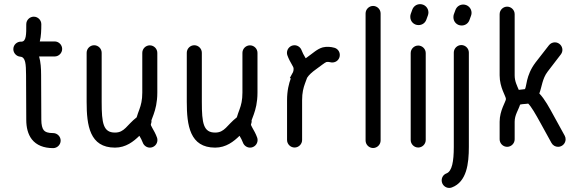

<svg xmlns="http://www.w3.org/2000/svg" viewBox="-20 -714 2813 935"><path d="M246.1 -512.2H173.8C180.2 -537.6 181.2 -567.9 181.2 -596.2C181.2 -616.2 164.6 -632.8 144.5 -632.8C124.5 -632.8 107.9 -616.2 107.9 -596.2C108.4 -545.4 107.4 -512.7 85.4 -511.2H85H84.5C64.9 -512.7 44.9 -497.6 44.9 -474.6C44.9 -455.6 60.1 -439.5 78.6 -438C105 -436 106.4 -401.4 106.9 -348.6L107.9 -130.9C107.9 -94.7 115.2 -61 135.3 -35.2C157.7 -6.8 193.4 7.3 238.8 7.3C258.8 7.3 275.4 -9.3 275.4 -29.3C275.4 -49.3 258.8 -65.9 238.8 -65.9C212.9 -65.9 199.7 -71.3 192.9 -80.1C185.5 -89.4 181.2 -106.9 181.2 -130.9L180.2 -349.6C180.2 -380.9 178.2 -412.1 170.4 -439H246.1C266.1 -439 282.7 -455.6 282.7 -475.6C282.7 -495.6 266.1 -512.2 246.1 -512.2Z M401.9 -457V-217.8C401.9 -103.5 416.5 4.9 540 4.9C593.3 4.9 630.9 -25.4 658.7 -52.7C665.5 -41 670.9 -31.7 675.3 -19.5C680.2 -5.9 693.8 4.9 710 4.9C730 4.9 746.6 -11.7 746.6 -31.7C746.6 -36.1 746.1 -39.6 744.6 -43.9C738.3 -62 728.5 -79.1 721.7 -90.8C715.3 -101.6 714.4 -105.5 714.4 -108.4C716.3 -112.8 717.8 -118.2 717.8 -123.5C717.8 -125 717.8 -126 717.3 -127.9L728 -156.7C736.8 -181.2 746.1 -214.8 746.1 -263.2V-456.5C746.1 -476.6 729.5 -493.2 709.5 -493.2C689.5 -493.2 672.9 -476.6 672.9 -456.5V-263.2C672.9 -225.6 666.5 -202.6 658.7 -181.2C653.8 -167.5 648.9 -155.3 645.5 -142.6C596.7 -104.5 586.9 -68.4 540 -68.4C482.9 -68.4 475.1 -113.3 475.1 -217.8V-457C475.1 -477.1 458.5 -493.7 438.5 -493.7C418.5 -493.7 401.9 -477.1 401.9 -457Z M889.6 -457V-217.8C889.6 -103.5 904.3 4.9 1027.8 4.9C1081.1 4.9 1118.7 -25.4 1146.5 -52.7C1153.3 -41 1158.7 -31.7 1163.1 -19.5C1168 -5.9 1181.6 4.9 1197.8 4.9C1217.8 4.9 1234.4 -11.7 1234.4 -31.7C1234.4 -36.1 1233.9 -39.6 1232.4 -43.9C1226.1 -62 1216.3 -79.1 1209.5 -90.8C1203.1 -101.6 1202.1 -105.5 1202.1 -108.4C1204.1 -112.8 1205.6 -118.2 1205.6 -123.5C1205.6 -125 1205.6 -126 1205.1 -127.9L1215.8 -156.7C1224.6 -181.2 1233.9 -214.8 1233.9 -263.2V-456.5C1233.9 -476.6 1217.3 -493.2 1197.3 -493.2C1177.2 -493.2 1160.6 -476.6 1160.6 -456.5V-263.2C1160.6 -225.6 1154.3 -202.6 1146.5 -181.2C1141.6 -167.5 1136.7 -155.3 1133.3 -142.6C1084.5 -104.5 1074.7 -68.4 1027.8 -68.4C970.7 -68.4 962.9 -113.3 962.9 -217.8V-457C962.9 -477.1 946.3 -493.7 926.3 -493.7C906.2 -493.7 889.6 -477.1 889.6 -457Z M1379.4 -444.8C1385.7 -426.8 1395.5 -409.7 1402.3 -397.9C1408.7 -387.2 1409.7 -383.8 1409.7 -380.4C1410.2 -374 1409.2 -369.6 1407.2 -363.3L1391.6 -334.5L1396 -332C1387.2 -307.6 1377.9 -273.9 1377.9 -225.6V-32.2C1377.9 -12.2 1394.5 4.4 1414.6 4.4C1434.6 4.4 1451.2 -12.2 1451.2 -32.2V-225.6C1451.2 -263.2 1457.5 -286.1 1465.3 -307.6L1475.6 -335.4C1483.9 -348.6 1499.5 -362.8 1518.1 -376C1542 -392.6 1560.1 -408.7 1569.8 -412.1C1575.7 -413.1 1582.5 -412.6 1587.9 -411.1C1590.8 -410.2 1594.7 -409.7 1598.1 -409.7C1618.7 -409.7 1634.8 -425.8 1634.8 -446.3C1634.8 -462.9 1624 -477.1 1608.4 -481.4C1590.8 -486.3 1571.3 -487.8 1552.2 -483.4C1524.9 -476.1 1503.4 -454.6 1476.1 -435.5L1468.8 -430.2L1465.8 -435.1C1459 -446.8 1453.1 -457 1448.7 -469.2C1443.8 -482.9 1430.2 -493.7 1414.1 -493.7C1394 -493.7 1377.4 -477.1 1377.4 -457C1377.4 -452.6 1377.9 -449.2 1379.4 -444.8Z M1833.5 -29.8V-648.4C1833.5 -668.5 1816.9 -685.1 1796.9 -685.1C1776.9 -685.1 1760.3 -668.5 1760.3 -648.4V-29.8C1760.3 -9.8 1776.9 6.8 1796.9 6.8C1816.9 6.8 1833.5 -9.8 1833.5 -29.8Z M2053.2 -32.2V-455.6C2053.2 -475.6 2036.6 -492.2 2016.6 -492.2C1996.6 -492.2 1980 -475.6 1980 -455.6V-32.2C1980 -12.2 1996.6 4.4 2016.6 4.4C2036.6 4.4 2053.2 -12.2 2053.2 -32.2ZM2056.2 -618.2 2064 -639.6C2065.4 -644 2066.4 -648.4 2066.4 -653.3C2066.4 -675.8 2048.3 -693.8 2025.9 -693.8C2008.3 -693.8 1993.7 -683.1 1987.8 -667L1980 -645.5C1978.5 -641.1 1978 -636.7 1978 -631.8C1978 -609.4 1995.6 -591.8 2018.1 -591.8C2035.6 -591.8 2050.3 -602.1 2056.2 -618.2Z M2180.7 198.7C2252.9 171.4 2263.2 83 2263.2 1.5V-458C2263.2 -478 2246.6 -494.6 2226.6 -494.6C2206.5 -494.6 2189.9 -478 2189.9 -458V1.5C2189.9 72.8 2181.2 120.1 2154.3 130.4C2140.1 135.7 2130.9 148.9 2130.9 164.6C2130.9 184.6 2147.5 201.2 2167.5 201.2C2171.9 201.2 2176.8 200.2 2180.7 198.7ZM2266.1 -616.2 2273.9 -637.7C2275.4 -642.1 2276.4 -646.5 2276.4 -651.4C2276.4 -673.8 2258.3 -691.9 2235.8 -691.9C2218.3 -691.9 2203.6 -681.2 2197.8 -665L2189.9 -643.6C2188.5 -639.2 2188 -634.8 2188 -629.9C2188 -607.4 2205.6 -589.8 2228 -589.8C2245.6 -589.8 2260.3 -600.1 2266.1 -616.2Z M2413.1 -645V-347.2C2413.1 -287.1 2443.8 -245.6 2443.8 -231.9C2443.8 -219.7 2413.1 -176.3 2413.1 -121.1V-35.6C2413.1 -15.6 2429.7 1 2449.7 1C2469.7 1 2486.3 -15.6 2486.3 -35.6V-121.1C2486.3 -154.3 2504.4 -177.7 2512.7 -204.6C2524.4 -208 2538.1 -207 2552.2 -209.5C2566.9 -195.3 2587.9 -159.2 2612.3 -114.7L2665.5 -18.1C2671.9 -6.3 2684.1 1 2697.8 1C2717.8 1 2734.4 -15.6 2734.4 -35.6C2734.4 -42 2732.9 -47.9 2730 -53.2L2676.8 -149.9C2655.3 -189 2633.3 -231 2606.4 -258.8C2618.7 -290.5 2620.6 -330.6 2646.5 -364.7L2710.9 -448.7C2715.8 -455.1 2718.8 -462.9 2718.8 -471.2C2718.8 -491.2 2702.1 -507.8 2682.1 -507.8C2670.4 -507.8 2660.2 -502.4 2653.3 -493.7L2587.9 -409.7C2539.1 -345.2 2545.4 -288.6 2535.6 -279.8C2535.2 -279.3 2522.5 -278.8 2506.3 -276.4C2497.6 -297.4 2486.3 -317.9 2486.3 -347.2V-645C2486.3 -665 2469.7 -681.6 2449.7 -681.6C2429.7 -681.6 2413.1 -665 2413.1 -645Z"/></svg>

Font: Velvelyne
Style: Regular
Weight: 400
Designer: Manon Van der Borght et Mariel Nils
Foundry: Velvetyne
Version: Version 1.070;Glyphs 3.3.1 (3343)